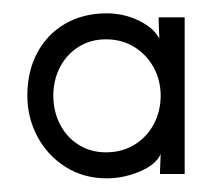

<svg xmlns="http://www.w3.org/2000/svg" viewBox="-20 -761 325 288"><path d="M221 -617.5Q221 -640.5 210.5 -659.8Q200 -679 181.5 -690.5Q163 -702 139 -702Q116 -702 98 -690.8Q80 -679.5 70 -660.2Q60 -641 60 -617.5Q60 -594 70 -574.5Q80 -555 98 -543.8Q116 -532.5 139 -532.5Q163 -532.5 181.8 -544Q200.5 -555.5 210.8 -575Q221 -594.5 221 -617.5ZM219 -703 218 -729V-735H257V-500H220V-504L221 -530Q214 -514 189.8 -503.8Q165.5 -493.5 140 -493.5Q105.5 -493.5 78.5 -510.5Q51.5 -527.5 36.2 -556Q21 -584.5 21 -617.5Q21 -654 36 -682Q51 -710 78 -725.5Q105 -741 140 -741Q166 -741 188.8 -729.8Q211.5 -718.5 219 -703Z"/></svg>

Font: Kreadon
Style: Regular
Weight: 400
Designer: kohakuno
Foundry: StudioGnu
Version: Version 1.000;Glyphs 3.1.2 (3151)